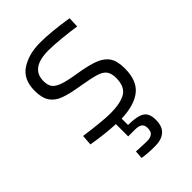

<svg xmlns="http://www.w3.org/2000/svg" viewBox="-215 -596 894 894"><g transform="rotate(-45 232.0 -149.0)"><path d="M242 10V52Q300 52 325.5 67.5Q351 83 351 127Q351 170 327.5 190.5Q304 211 262 211Q212 211 178 205L181 165Q232 168 251 168Q274 168 285.5 158.5Q297 149 297 127Q297 107 285.5 98.5Q274 90 251 90H205V9Q136 6 54 -8L58 -60Q99 -54 147 -49Q195 -44 221 -44Q291 -44 324.5 -65Q358 -86 358 -142Q358 -172 346 -188.5Q334 -205 304.5 -214Q275 -223 215 -233Q152 -243 117 -256Q82 -269 64.5 -295Q47 -321 47 -368Q47 -443 98 -476Q149 -509 224 -509Q294 -509 401 -492L399 -440Q359 -446 309 -451Q259 -456 226 -456Q108 -456 108 -371Q108 -344 119 -329Q130 -314 157.5 -304Q185 -294 242 -285Q311 -274 347.5 -259.5Q384 -245 401 -219Q418 -193 418 -145Q418 -65 373.5 -29Q329 7 242 10Z"/></g></svg>

Font: Cairo Light
Style: Regular
Weight: 300
Designer: Mohamed Gaber, Accademia di Belle Arti di Urbino and others
Foundry: Kief Type Foundry, Accademia di Belle Arti di Urbino and others
Version: Version 3.011